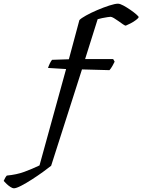

<svg xmlns="http://www.w3.org/2000/svg" viewBox="-188 -820 771 1040"><path d="M-113 200Q-120 200 -131 193Q-142 186 -152 176.5Q-162 167 -168 160Q-165 152 -160 143.5Q-155 135 -151 131Q-98 126 -57 111Q-16 96 26 76L170 -446L72 -452Q76 -464 82 -476.5Q88 -489 94 -496L185 -499L242 -711Q251 -721 278 -736Q305 -751 339 -765.5Q373 -780 404 -790Q435 -800 451 -800Q462 -800 480.5 -790Q499 -780 518.5 -766.5Q538 -753 551 -741.5Q564 -730 563 -727Q562 -722 549 -712Q536 -702 519.5 -693.5Q503 -685 493 -681Q489 -681 478 -688.5Q467 -696 454 -705.5Q441 -715 429 -722Q417 -729 411 -729Q407 -729 393.5 -727Q380 -725 365.5 -722Q351 -719 341 -716L273 -500H425L433 -486Q429 -477 421 -463Q413 -449 405 -440L256 -444L89 78Q73 91 44.5 111.5Q16 132 -15 152Q-46 172 -73 186Q-100 200 -113 200Z"/></svg>

Font: Texturina 12pt Medium
Style: Italic
Weight: 500
Italic angle: -11°
Designer: Guillermo Torres Carreño
Foundry: Omnibus-Type
Version: Version 1.002